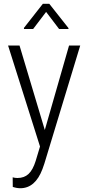

<svg xmlns="http://www.w3.org/2000/svg" viewBox="-20 -765 458 998"><path d="M212.9 -89.4 338.9 -528.3H397L210.9 84.5L200.7 113.8Q163.1 213.4 85.4 213.4Q66.9 213.4 46.4 206.5L45.9 156.7Q57.1 160.2 70.8 160.2Q106 160.2 128.4 139.2Q150.9 118.2 165.5 71.3L188 -3.4L22 -528.3H81.5ZM335.9 -619.1V-614.3H287.1L219.7 -703.1L152.3 -614.3H104.5V-620.1L202.6 -745.1H236.3Z"/></svg>

Font: Roboto Condensed Light
Style: Regular
Weight: 300
Designer: Google
Version: Version 2.134; 2016